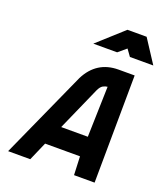

<svg xmlns="http://www.w3.org/2000/svg" viewBox="-165 -1046 1001 1158"><g transform="rotate(20 335.5 -467.0)"><path d="M451 -934H574L671 -785H521L490 -828L439 -785H286ZM278 -561Q343 -690 483 -690H586L580 0H448L443 -119H219L167 0H25ZM456 -570Q442 -569 427.5 -561Q413 -553 401 -528L276 -246H447Z"/></g></svg>

Font: Panefresco 999wt
Style: Italic
Weight: 900
Version: Version 1.001